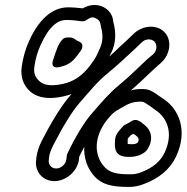

<svg xmlns="http://www.w3.org/2000/svg" viewBox="-20 -726 738 759"><path d="M173 -94 174 -105C176 -120 182 -134 189 -149C230 -229 266 -287 295 -320C328 -357 364 -403 404 -435C446 -469 480 -502 518 -537L542 -560C556 -573 579 -574 591 -561C602 -549 601 -526 586 -512L561 -491L560 -490C526 -458 489 -421 451 -390C411 -357 380 -320 347 -282C313 -244 280 -189 246 -118C245 -115 244 -112 244 -110L242 -94C239 -76 221 -60 202 -60C183 -60 170 -76 173 -94ZM292 -94 293 -106C325 -172 356 -221 383 -252C414 -287 441 -322 479 -353C518 -385 556 -422 592 -456L617 -478C654 -512 660 -567 631 -598C602 -630 546 -627 510 -594L486 -571C449 -538 417 -504 376 -471C333 -436 294 -390 259 -350C224 -310 186 -249 144 -167C134 -147 127 -126 124 -105L123 -94C116 -48 149 -10 195 -10C241 -10 285 -48 292 -94ZM495 -244C495 -244 487 -239 475 -233C470 -231 466 -227 463 -223C451 -210 437 -195 435 -175C433 -151 432 -123 455 -112C471 -105 480 -106 497 -106C519 -106 550 -116 563 -136C587 -173 580 -211 549 -234C535 -245 518 -262 495 -244ZM507 -197C508 -196 512 -194 515 -192C530 -181 531 -174 524 -162C519 -158 512 -156 504 -156C495 -156 489 -156 485 -157C485 -160 484 -167 485 -177C485 -180 496 -189 498 -192C499 -193 504 -195 507 -197ZM562 -314 571 -308C577 -304 585 -298 596 -290C638 -262 668 -203 631 -123C614 -88 585 -63 538 -45C523 -39 510 -37 498 -37C443 -37 412 -41 387 -73C345 -127 358 -204 415 -266C433 -287 449 -293 469 -305C490 -318 510 -324 529 -324H539C549 -324 554 -319 562 -314ZM546 -374H536C506 -374 476 -364 447 -346C439 -341 430 -336 420 -330C406 -322 392 -310 380 -296C308 -217 290 -111 345 -39C378 4 420 13 491 13C510 13 530 9 550 1C608 -21 652 -56 676 -107C725 -212 685 -295 629 -333C618 -341 609 -346 604 -350C588 -362 570 -374 546 -374ZM242 -647C263 -647 283 -645 301 -642C308 -641 317 -643 322 -647C339 -659 348 -659 356 -655C370 -649 374 -642 376 -635L379 -622V-620C388 -589 387 -561 375 -535C361 -505 363 -503 336 -467C306 -427 271 -403 227 -394C180 -384 153 -390 137 -404C119 -420 112 -438 116 -463C120 -493 128 -521 141 -549C174 -622 208 -647 242 -647ZM249 -697C183 -697 131 -644 95 -564C80 -531 71 -498 66 -463C60 -423 72 -388 100 -364C131 -337 177 -333 231 -345C288 -357 337 -391 375 -441C392 -464 404 -482 410 -497C414 -507 418 -514 420 -518C439 -555 439 -600 428 -639L426 -652C417 -694 363 -725 307 -693C289 -695 269 -697 249 -697ZM253 -578H247C239 -578 231 -575 226 -569C210 -552 202 -526 190 -489C190 -489 175 -452 216 -461C239 -466 260 -476 275 -494C285 -506 294 -517 301 -528C307 -538 310 -555 292 -562C274 -569 275 -578 253 -578Z"/></svg>

Font: AppleStorm
Style: XbdOutIta
Weight: 800
Foundry: Cannot Into Space Fonts
Version: Version 1.01